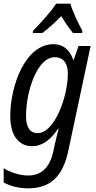

<svg xmlns="http://www.w3.org/2000/svg" viewBox="-21 -787 525 1047"><path d="M158 -607H210C241 -630 277 -662 313 -699C335 -663 358 -630 377 -607H427L428 -619C408 -656 375 -723 363 -767H285C256 -721 198 -659 159 -619ZM185 -61C142 -61 121 -92 121 -156C121 -287 181 -475 277 -475C326 -475 349 -440 349 -386C349 -255 274 -61 185 -61ZM132 240C249 240 321 181 352 33L473 -536H407L381 -461H378C361 -511 328 -546 270 -546C119 -546 35 -324 35 -153C35 -47 82 10 154 10C212 10 257 -28 296 -85H299C295 -71 284 -28 278 0L270 37C250 129 204 170 132 170C83 170 29 150 -1 130V208C31 226 79 240 132 240Z"/></svg>

Font: Noto Sans Display SemiCondensed
Style: Italic
Weight: 400
Width: 4
Italic angle: -12°
Designer: Monotype Design Team
Foundry: Monotype Imaging Inc.
Version: Version 1.900